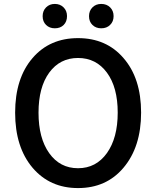

<svg xmlns="http://www.w3.org/2000/svg" viewBox="-20 -944 794 977"><path d="M377 13Q234 13 146 -90Q57 -195 57 -370.5Q57 -546 146 -649Q233 -750 377 -750Q521 -750 608 -649Q698 -546 698 -371Q698 -196 608 -90Q521 13 377 13ZM377 -88Q469 -88 524 -165Q579 -242 579 -371Q579 -500 524 -574.5Q469 -649 377 -649Q285 -649 230.5 -574.5Q176 -500 176 -370.5Q176 -241 230.5 -164.5Q285 -88 377 -88ZM259 -800Q232 -800 214.5 -817Q197 -834 197 -861.5Q197 -889 214.5 -906.5Q232 -924 259 -924Q286 -924 303.5 -906.5Q321 -889 321 -862Q321 -834 304 -817Q287 -800 259 -800ZM495 -800Q468 -800 450.5 -817Q433 -834 433 -861.5Q433 -889 450.5 -906.5Q468 -924 495 -924Q523 -924 540.5 -906.5Q558 -889 558 -862Q558 -834 540 -817Q523 -800 495 -800Z"/></svg>

Font: GenSenRounded TW M
Style: Regular
Weight: 500
Version: Version 1.501;PS 1;hotconv 16.6.51;makeotf.lib2.5.65220